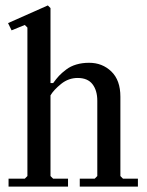

<svg xmlns="http://www.w3.org/2000/svg" viewBox="-20 -691 545 711"><path d="M81.5 -39.1V-588.9L71.8 -598.6L22.9 -578.6L9.8 -605.5L157.2 -670.9L167 -661.1V-383.3H176.8Q188.5 -399.4 198.5 -410.2Q208.5 -420.9 224.9 -433.3Q241.2 -445.8 262.7 -452.1Q284.2 -458.5 310.1 -458.5Q358.9 -458.5 392.3 -426.3Q425.8 -394 425.8 -333V-39.1L435.5 -29.3H490.7V0H275.4V-29.3H330.6L340.3 -39.1V-317.9Q340.3 -356 322.5 -379.2Q304.7 -402.3 267.6 -402.3Q233.9 -402.3 206.5 -380.4Q179.2 -358.4 167 -337.9V-39.1L176.8 -29.3H231.9V0H11.7V-29.3H71.8Z"/></svg>

Font: Happy Times at the IKOB
Style: Regular
Weight: 400
Designer: Lucas Le Bihan
Foundry: Lucas Le Bihan
Version: Version 1.000;PS 1.0;hotconv 1.0.88;makeotf.lib2.5.647800